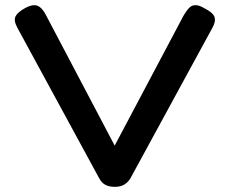

<svg xmlns="http://www.w3.org/2000/svg" viewBox="-20 -716 891 745"><path d="M426 9Q403 9 388.5 1Q374 -7 365 -24L47 -609Q32 -637 40.5 -653Q49 -669 78 -685Q99 -696 112.5 -696Q126 -696 137 -686.5Q148 -677 158 -658L425 -151L692 -655Q703 -674 713.5 -685Q724 -696 738.5 -696Q753 -696 773 -684Q807 -667 812.5 -649.5Q818 -632 803 -606L486 -24Q477 -9 462.5 0Q448 9 426 9Z"/></svg>

Font: Fredoka SemiExpanded Medium
Style: Regular
Weight: 500
Width: 6
Designer: Ben Nathan
Foundry: Milena B. Brandão, Ben Nathan
Version: Version 2.001